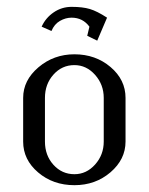

<svg xmlns="http://www.w3.org/2000/svg" viewBox="-20 -543 436 563"><path d="M47.9 -127.9V-255.9Q47.9 -307.6 92.8 -345.7Q137.7 -383.8 198.2 -383.8Q260.3 -383.8 304.2 -346.4Q348.1 -309.1 348.1 -255.9V-127.9Q348.1 -75.7 304 -37.8Q259.8 0 198.2 0Q135.7 0 91.8 -37.4Q47.9 -74.7 47.9 -127.9ZM102.1 -464.8Q113.8 -490.7 137.5 -506.8Q161.1 -522.9 189.9 -522.9Q222.2 -522.9 243.4 -516.6Q264.6 -510.3 293.9 -491.2L265.1 -423.8L235.8 -438L242.2 -464.8Q222.7 -491.2 189.9 -491.2Q172.4 -491.2 155.8 -481.7Q139.2 -472.2 130.9 -452.1ZM111.8 -127.9Q111.8 -87.4 136.7 -59.8Q161.6 -32.2 198.2 -32.2Q233.4 -32.2 258.8 -60.5Q284.2 -88.9 284.2 -127.9V-255.9Q284.2 -294.9 258.8 -323.5Q233.4 -352.1 198.2 -352.1Q161.6 -352.1 136.7 -324.2Q111.8 -296.4 111.8 -255.9Z"/></svg>

Font: Gawaa
Style: Regular
Weight: 400
Designer: T. Christopher White
Version: Version 1.0